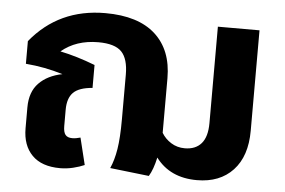

<svg xmlns="http://www.w3.org/2000/svg" viewBox="-46 -645 1077 726"><g transform="rotate(5 492.5 -282.5)"><path d="M912 -568V-187Q912 -90 862 -36.5Q812 17 725 17Q623 17 569 -55Q559 -9 543 17L395 0Q409 -31 416 -74Q423 -117 423 -187V-357Q423 -417 397.5 -443.5Q372 -470 309 -470Q225 -470 169 -423Q232 -410 302 -383V-296Q251 -292 229.5 -270.5Q208 -249 208 -205V-143Q208 -120 216 -110Q224 -100 242 -100Q256 -100 273 -105L298 -3Q280 5 255.5 11Q231 17 206 17Q136 17 99.5 -20Q63 -57 63 -122V-201Q63 -260 95.5 -293.5Q128 -327 184 -338Q116 -359 43 -365V-451Q150 -582 326 -582Q451 -582 516 -523Q581 -464 581 -357V-155V-150Q594 -128 617 -113.5Q640 -99 669 -99Q710 -99 732 -124.5Q754 -150 754 -202V-568Z"/></g></svg>

Font: FiraGOUPP
Style: Bold
Weight: 700
Designer: bBox Type
Foundry: bBox Type GmbH
Version: Version 1.001